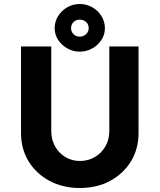

<svg xmlns="http://www.w3.org/2000/svg" viewBox="-20 -933 797 959"><path d="M379 6Q294 6 227.5 -29.5Q161 -65 123 -127Q85 -189 85 -269V-701H236V-278Q236 -236 255 -202Q274 -168 306.5 -148.5Q339 -129 379 -129Q420 -129 453.5 -148.5Q487 -168 506.5 -202Q526 -236 526 -278V-701H672V-269Q672 -189 634 -127Q596 -65 530 -29.5Q464 6 379 6ZM378 -675Q345 -675 316.5 -691Q288 -707 270.5 -733.5Q253 -760 253 -792Q253 -825 270.5 -853Q288 -881 316.5 -897Q345 -913 378 -913Q412 -913 440.5 -897Q469 -881 486.5 -853Q504 -825 504 -792Q504 -760 486.5 -733.5Q469 -707 440.5 -691Q412 -675 378 -675ZM378 -750Q396 -750 409.5 -762Q423 -774 423 -792Q423 -812 409.5 -823.5Q396 -835 378 -835Q360 -835 347.5 -823Q335 -811 335 -792Q335 -774 347.5 -762Q360 -750 378 -750Z"/></svg>

Font: Lexend Deca SemiBold
Style: Regular
Weight: 600
Designer: Bonnie Shaver-Troup, Thomas Jockin
Foundry: Lexend
Version: Version 1.008; ttfautohint (v1.8.4.7-5d5b)